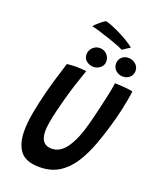

<svg xmlns="http://www.w3.org/2000/svg" viewBox="-184 -1129 1015 1251"><g transform="rotate(20 323.0 -503.0)"><path d="M245 17.5Q150.5 17.5 111.5 -32.2Q72.5 -82 72.5 -172.5Q72.5 -229 85.2 -299Q98 -369 119 -451.5Q132.5 -504 149.5 -560.8Q166.5 -617.5 184.5 -675Q200 -676.5 216.5 -677.8Q233 -679 247.5 -679Q267.5 -679 286.2 -677.5Q305 -676 319 -674.5Q302 -627 282.8 -568Q263.5 -509 247.5 -449Q235 -403 224.5 -359.2Q214 -315.5 207.8 -279Q201.5 -242.5 201.5 -218.5Q201.5 -122.5 278.5 -122.5Q339 -122.5 382.2 -185.5Q425.5 -248.5 454.5 -359.5Q460.5 -381 468.2 -412Q476 -443 484.2 -478.5Q492.5 -514 500.2 -549Q508 -584 514 -614.2Q520 -644.5 522.5 -664.5Q537.5 -664.5 556.8 -663.2Q576 -662 594.8 -660.5Q613.5 -659 627.5 -656.8Q641.5 -654.5 646.5 -653Q643.5 -625 637.2 -590.2Q631 -555.5 622.8 -518Q614.5 -480.5 604.5 -444Q577.5 -345 546.8 -261Q516 -177 475.5 -114.5Q435 -52 378.8 -17.2Q322.5 17.5 245 17.5ZM352 -716.5Q325.5 -716.5 304.2 -733.2Q283 -750 283 -777Q283 -806.5 303.5 -826.5Q324 -846.5 351.5 -846.5Q381 -846.5 400.8 -826.5Q420.5 -806.5 420.5 -778Q420.5 -751.5 400 -734Q379.5 -716.5 352 -716.5ZM554 -722.5Q526 -722.5 505.2 -741Q484.5 -759.5 484.5 -787.5Q484.5 -815 503 -832.5Q521.5 -850 548 -850Q577.5 -850 599 -831.8Q620.5 -813.5 620.5 -784.5Q620.5 -765.5 611 -751.5Q601.5 -737.5 586.5 -730Q571.5 -722.5 554 -722.5ZM328 -1024.5Q338.5 -1024 364.8 -1014Q391 -1004 423.8 -988.2Q456.5 -972.5 487.8 -954Q519 -935.5 540 -918L488 -884.5Q471.5 -893 442.2 -904.2Q413 -915.5 378.8 -927Q344.5 -938.5 312 -948.2Q279.5 -958 255.5 -963.5Q259.5 -968.5 270.8 -979.2Q282 -990 297.2 -1002.5Q312.5 -1015 328 -1024.5Z"/></g></svg>

Font: Grandstander Thin Medium
Style: Italic
Weight: 500
Italic angle: -15°
Version: Version 1.200